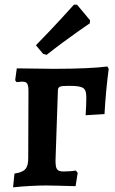

<svg xmlns="http://www.w3.org/2000/svg" viewBox="-20 -795 495 823"><path d="M180 -560C271 -632 365 -695 365 -695L366 -708L310 -775H297C297 -775 214 -682 134 -601L165 -564ZM36 8C82 3 140 0 177 0C204 0 257 2 304 3L313 -54L305 -64C288 -61 266 -60 253 -60C224 -60 218 -69 218 -108L228 -402C228 -424 233 -427 274 -427C340 -427 350 -419 350 -375C350 -358 349 -329 347 -301L428 -306C431 -365 438 -442 446 -500L440 -510C396 -504 316 -500 211 -500C163 -500 92 -502 52 -502L45 -451L51 -443C60 -444 70 -445 75 -445C96 -445 102 -437 102 -403L101 -118C101 -73 88 -58 42 -51Z"/></svg>

Font: Alegreya SC
Style: Bold
Weight: 700
Designer: Juan Pablo del Peral
Foundry: Huerta Tipografica
Version: Version 2.007;PS 002.007;hotconv 1.0.88;makeotf.lib2.5.64775